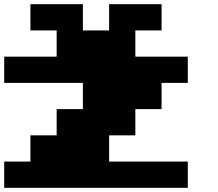

<svg xmlns="http://www.w3.org/2000/svg" viewBox="-20 -1020 1040 915"><path d="M0 -125V-250H125V-375H250V-500H375V-625H0V-750H250V-875H125V-1000H375V-875H500V-1000H750V-875H625V-750H875V-625H750V-500H625V-375H500V-250H875V-125Z"/></svg>

Font: Press Start 2P
Style: Regular
Weight: 400
Designer: CodeMan38
Foundry: CodeMan38
Version: Version 3.000